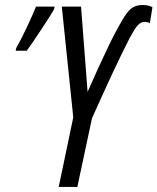

<svg xmlns="http://www.w3.org/2000/svg" viewBox="-20 -740 623 760"><path d="M212.4 0 270 -275.4 224.6 -713.9H300.8L326.7 -376Q346.7 -421.9 365.7 -463.6Q384.8 -505.4 402.1 -541.7Q419.4 -578.1 434.8 -607.7Q450.2 -637.2 462.9 -658.2Q480.5 -689.9 498 -705.1Q515.6 -720.2 544.9 -720.2Q557.1 -720.2 566.9 -717.8Q576.7 -715.3 583.5 -711.4L573.2 -648.4Q568.4 -650.9 563.2 -652.1Q558.1 -653.3 552.2 -653.3Q537.1 -653.3 524.9 -639.4Q512.7 -625.5 494.6 -592.3Q478 -560.1 460.4 -523.7Q442.9 -487.3 423.8 -446.8Q404.8 -406.2 385 -362.5Q365.2 -318.8 344.2 -272L286.1 0ZM42 -539.1 44.4 -550.3Q52.7 -564.5 63.7 -585.9Q74.7 -607.4 85.9 -631.3Q97.2 -655.3 106.9 -677.2Q116.7 -699.2 122.6 -713.9H196.3L194.3 -704.1Q187.5 -691.4 173.3 -669.2Q159.2 -647 142.3 -621.6Q125.5 -596.2 110.4 -574Q95.2 -551.8 85.9 -539.1Z"/></svg>

Font: Open Sans Condensed
Style: Italic
Weight: 400
Width: 3
Italic angle: -12°
Designer: Monotype Design Team
Foundry: Monotype Imaging Inc.
Version: Version 3.000